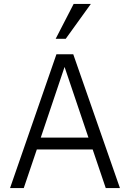

<svg xmlns="http://www.w3.org/2000/svg" viewBox="-20 -950 657 970"><path d="M30.8 0 265.1 -675.8H350.1L585.9 0H514.2L448.2 -194.8H166L100.1 0ZM186 -254.9H426.8L306.2 -611.8ZM312 -753.9H261.2L352.1 -930.2H439Z"/></svg>

Font: Clear Sans Light
Style: Regular
Weight: 300
Foundry: Intel Corporation
Version: Version 1.00